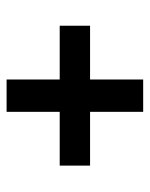

<svg xmlns="http://www.w3.org/2000/svg" viewBox="44 -613 454 582"><g transform="rotate(-90 271.0 -322.0)"><path d="M484 -276H321V-115H223V-276H60V-368H223V-529H321V-368H484Z"/></g></svg>

Font: Montserrat Ace
Style: Bold
Weight: 600
Designer: Julieta Ulanovsky
Foundry: Julieta Ulanovsky
Version: Version 1